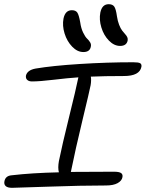

<svg xmlns="http://www.w3.org/2000/svg" viewBox="-29 -963 697 919"><path d="M545.9 -743.2Q517.1 -743.2 492.2 -768.8Q467.3 -794.4 456.1 -831.8Q444.8 -869.1 451.2 -902.8Q459.5 -942.9 491.2 -942.9Q509.8 -942.9 517.8 -931.6Q525.9 -920.4 530.8 -884.8Q534.2 -861.8 541.3 -844Q548.3 -826.2 555.7 -816.7Q563 -807.1 569.8 -799.8Q576.7 -792.5 580.1 -785.2Q583.5 -777.8 582 -769Q576.7 -743.2 545.9 -743.2ZM370.1 -713.9Q341.3 -713.9 316.4 -739.7Q291.5 -765.6 280 -803Q268.6 -840.3 274.9 -874Q283.2 -914.1 314.9 -914.1Q333 -914.1 340.8 -903.1Q348.6 -892.1 355 -856Q358.9 -827.6 368.9 -807.1Q378.9 -786.6 387.7 -778.3Q396.5 -770 402.3 -760.5Q408.2 -751 405.8 -740.2Q401.4 -713.9 370.1 -713.9ZM28.8 -64Q7.3 -64 -1.7 -72.3Q-10.7 -80.6 -7.8 -95.2Q-2.9 -121.6 26.9 -124Q123 -135.3 252.9 -138.2Q247.1 -159.2 252.9 -191.9Q268.6 -269.5 301.8 -403.6Q335 -537.6 344.2 -584Q346.2 -589.8 346.2 -592.8Q295.9 -589.4 228.3 -581.3Q160.6 -573.2 124 -573.2Q109.4 -573.2 101.3 -580.6Q93.3 -587.9 95.2 -601.1Q101.6 -627.4 141.1 -634.8Q221.7 -648.4 352.5 -656.7Q483.4 -665 608.9 -665Q633.8 -665 641.8 -660.4Q649.9 -655.8 647.9 -643.1Q639.2 -599.1 564 -599.1Q470.2 -599.1 405.8 -596.2Q408.7 -578.1 404.8 -555.2Q399.4 -527.3 365.7 -387.7Q332 -248 311 -144Q311 -141.1 310.1 -140.1Q376 -141.1 516.1 -141.1Q542 -141.1 550.8 -134.5Q559.6 -127.9 557.1 -115.2Q554.2 -97.7 533.9 -86.4Q513.7 -75.2 478 -75.2Q358.9 -75.2 203.9 -69.6Q48.8 -64 28.8 -64Z"/></svg>

Font: Shantell Sans Irregular Bouncy
Style: Italic
Weight: 300
Italic angle: -11.31°
Designer: Stephen Nixon, Anya Danilova, Shantell Martin
Foundry: Arrow Type
Version: Version 1.006;[9816181b4]